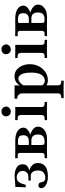

<svg xmlns="http://www.w3.org/2000/svg" viewBox="849 -1513 893 2631"><g transform="rotate(-90 1295.5 -197.5)"><path d="M180.2 -22.9Q214.4 -22.9 244.6 -46.4Q274.9 -69.8 274.9 -124Q274.9 -163.1 256.8 -192.6Q238.8 -222.2 204.1 -222.2H148.9Q133.8 -222.2 133.8 -238.8Q133.8 -245.6 138.4 -250.2Q143.1 -254.9 148.9 -254.9H180.2Q230 -254.9 249.5 -279.5Q269 -304.2 269 -333Q269 -371.1 241.9 -393.1Q214.8 -415 183.1 -415Q137.2 -415 115 -383.1Q92.8 -351.1 78.1 -291L43.9 -292Q48.8 -367.2 48.8 -434.1Q90.8 -434.1 133.3 -439Q175.8 -443.8 206.1 -443.8Q265.1 -443.8 312.5 -418Q359.9 -392.1 359.9 -334Q359.9 -257.8 270 -243.2Q300.8 -239.3 338.9 -209.2Q377 -179.2 377 -126Q377 12.2 191.9 12.2Q122.1 12.2 77.1 -13.9Q32.2 -40 32.2 -84Q32.2 -95.2 43.2 -106.7Q54.2 -118.2 66.9 -118.2Q106.9 -118.2 112.8 -81.1Q116.7 -52.2 130.9 -37.6Q145 -22.9 180.2 -22.9Z M624.5 -249H677.7Q719.7 -249 738.8 -269.5Q757.8 -290 757.8 -323.2Q757.8 -367.2 737.3 -382.6Q716.8 -397.9 672.4 -397.9Q659.2 -397.9 651.9 -397.9Q644.5 -397.9 638.7 -396.5Q632.8 -395 630.1 -394.5Q627.4 -394 626 -389.4Q624.5 -384.8 624.5 -383.8Q624.5 -382.8 624.5 -375Q624.5 -367.2 624.5 -363.8ZM624.5 -213.9V-77.1Q624.5 -48.3 631.1 -40.8Q637.7 -33.2 672.4 -33.2Q719.2 -33.2 743.4 -54.2Q767.6 -75.2 767.6 -123Q767.6 -213.9 686.5 -213.9ZM445.8 1 443.4 -1V-23.9Q443.4 -32.7 452.6 -33.2H484.4Q515.1 -33.2 515.6 -76.2V-368.2Q515.6 -402.3 482.4 -401.9H448.7Q442.9 -401.9 442.4 -407.2V-434.1L444.3 -436L577.6 -434.1L623.5 -435.1H680.7Q768.6 -435.1 815.2 -403.6Q861.8 -372.1 861.8 -323.2Q861.8 -289.1 828.1 -262Q794.4 -234.9 767.6 -231V-229Q808.6 -216.8 842 -189.9Q875.5 -163.1 875.5 -125Q875.5 -82 846.9 -52.5Q818.4 -22.9 783.9 -11.5Q749.5 0 716.8 0H624.5L577.6 -1Z M1144.5 -434.1V-77.1Q1144.5 -54.2 1154.1 -43.7Q1163.6 -33.2 1187.5 -33.2H1206.5Q1214.4 -33.2 1214.4 -23.9V-1L1212.4 1Q1131.3 -1 1092.3 -1L966.3 1L964.4 -1V-23.9Q964.4 -32.7 972.7 -33.2H991.7Q1015.6 -33.2 1025.1 -43.7Q1034.7 -54.2 1034.7 -77.1V-357.9Q1034.7 -401.9 991.7 -401.9H972.7Q964.8 -401.9 964.4 -410.2V-434.1L966.3 -436Q1069.3 -434.1 1105.5 -434.1L1142.6 -436ZM1016.6 -562Q1016.6 -586.9 1034.9 -605.5Q1053.2 -624 1086.4 -624Q1115.2 -624 1133.3 -603.5Q1151.4 -583 1151.4 -558.1Q1151.4 -536.1 1131.3 -516.1Q1111.3 -496.1 1080.6 -496.1Q1051.8 -496.1 1034.2 -516.1Q1016.6 -536.1 1016.6 -562Z M1441.4 -324.2V-63Q1472.2 -29.8 1502.4 -29.8Q1543.5 -29.8 1570.3 -58.3Q1597.2 -86.9 1606.7 -125.5Q1616.2 -164.1 1616.2 -210Q1616.2 -392.1 1530.3 -392.1Q1511.2 -392.1 1485.4 -373.5Q1459.5 -355 1441.4 -324.2ZM1331.5 150.9V-341.8Q1331.5 -367.7 1313 -387.9Q1294.4 -408.2 1259.3 -408.2V-443.8Q1397.5 -443.8 1401.4 -444.8H1441.4L1439.5 -374Q1486.3 -444.8 1562.5 -444.8Q1640.6 -444.8 1686 -383.3Q1731.4 -321.8 1731.4 -236.8Q1731.4 -124 1654.3 -46.9Q1595.2 12.2 1508.3 12.2Q1477.5 12.2 1441.4 -4.9V150.9Q1441.4 194.8 1489.3 194.8H1497.6Q1505.4 194.8 1505.4 203.1V227.1L1504.4 229Q1423.3 227.1 1384.3 227.1L1268.6 229L1266.6 227.1V203.1Q1266.6 195.3 1274.4 194.8H1283.2Q1331.5 194.8 1331.5 150.9Z M1996.1 -434.1V-77.1Q1996.1 -54.2 2005.6 -43.7Q2015.1 -33.2 2039.1 -33.2H2058.1Q2065.9 -33.2 2065.9 -23.9V-1L2064 1Q1982.9 -1 1943.8 -1L1817.9 1L1815.9 -1V-23.9Q1815.9 -32.7 1824.2 -33.2H1843.3Q1867.2 -33.2 1876.7 -43.7Q1886.2 -54.2 1886.2 -77.1V-357.9Q1886.2 -401.9 1843.3 -401.9H1824.2Q1816.4 -401.9 1815.9 -410.2V-434.1L1817.9 -436Q1920.9 -434.1 1957 -434.1L1994.1 -436ZM1868.2 -562Q1868.2 -586.9 1886.5 -605.5Q1904.8 -624 1938 -624Q1966.8 -624 1984.9 -603.5Q2002.9 -583 2002.9 -558.1Q2002.9 -536.1 1982.9 -516.1Q1962.9 -496.1 1932.1 -496.1Q1903.3 -496.1 1885.7 -516.1Q1868.2 -536.1 1868.2 -562Z M2296.9 -249H2350.1Q2392.1 -249 2411.1 -269.5Q2430.2 -290 2430.2 -323.2Q2430.2 -367.2 2409.7 -382.6Q2389.2 -397.9 2344.7 -397.9Q2331.5 -397.9 2324.2 -397.9Q2316.9 -397.9 2311 -396.5Q2305.2 -395 2302.5 -394.5Q2299.8 -394 2298.3 -389.4Q2296.9 -384.8 2296.9 -383.8Q2296.9 -382.8 2296.9 -375Q2296.9 -367.2 2296.9 -363.8ZM2296.9 -213.9V-77.1Q2296.9 -48.3 2303.5 -40.8Q2310.1 -33.2 2344.7 -33.2Q2391.6 -33.2 2415.8 -54.2Q2439.9 -75.2 2439.9 -123Q2439.9 -213.9 2358.9 -213.9ZM2118.2 1 2115.7 -1V-23.9Q2115.7 -32.7 2125 -33.2H2156.7Q2187.5 -33.2 2188 -76.2V-368.2Q2188 -402.3 2154.8 -401.9H2121.1Q2115.2 -401.9 2114.7 -407.2V-434.1L2116.7 -436L2250 -434.1L2295.9 -435.1H2353Q2440.9 -435.1 2487.5 -403.6Q2534.2 -372.1 2534.2 -323.2Q2534.2 -289.1 2500.5 -262Q2466.8 -234.9 2439.9 -231V-229Q2481 -216.8 2514.4 -189.9Q2547.9 -163.1 2547.9 -125Q2547.9 -82 2519.3 -52.5Q2490.7 -22.9 2456.3 -11.5Q2421.9 0 2389.2 0H2296.9L2250 -1Z"/></g></svg>

Font: Linux Libertine
Style: Bold
Weight: 700
Designer: Philipp H. Poll
Foundry: Philipp H. Poll
Version: Version 5.0.3